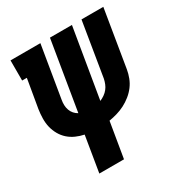

<svg xmlns="http://www.w3.org/2000/svg" viewBox="-171 -658 942 991"><g transform="rotate(-30 300.0 -162.5)"><path d="M136 205 171 -7Q146 -12 122.5 -22.5Q99 -33 80.5 -49.5Q62 -66 49.5 -88Q37 -110 31 -134.5Q25 -159 25.5 -186.5Q26 -214 30 -240L59 -410H31V-530H209L158 -223Q155 -207 155.5 -191.5Q156 -176 161 -162Q166 -148 175.5 -137Q185 -126 198 -119L266 -530H397L328 -117Q342 -123 355 -132Q368 -141 377.5 -153Q387 -165 392.5 -179Q398 -193 401 -207Q401 -207 401 -207Q401 -207 401 -207L454 -530H584L528 -190Q524 -166 515 -142.5Q506 -119 491 -99Q476 -79 455.5 -62.5Q435 -46 412.5 -34.5Q390 -23 366 -16Q342 -9 318 -5L283 205Z"/></g></svg>

Font: Iosevka Slab Heavy Extended
Style: Italic
Weight: 900
Width: 7
Italic angle: -9°
Monospace: yes
Designer: Belleve Invis
Foundry: Belleve Invis
Version: Version 11.1.0; ttfautohint (v1.8.3)